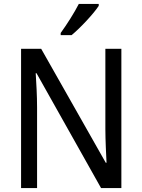

<svg xmlns="http://www.w3.org/2000/svg" viewBox="-20 -964 730 984"><path d="M486 -934V-944H384C361 -899 323 -839 291 -795V-784H347C391 -820 461 -895 486 -934ZM602 0V-714H520V-302C520 -247 524 -172 526 -130H522L191 -714H88V0H170V-413C170 -475 166 -539 163 -589H167L498 0Z"/></svg>

Font: Noto Sans Lao Looped SemiCondensed
Style: Regular
Weight: 400
Width: 4
Designer: Mark Frömberg, Ben Mitchell
Foundry: The Fontpad Ltd
Version: Version 1.002